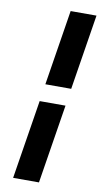

<svg xmlns="http://www.w3.org/2000/svg" viewBox="-94 -754 490 929"><g transform="rotate(10 151.0 -289.5)"><path d="M41 132H168L230 -256H103ZM116 -341H243L302 -711H175Z"/></g></svg>

Font: Aerodynamic
Style: Obl
Weight: 500
Designer: Google
Version: Version 2.000980; 2014